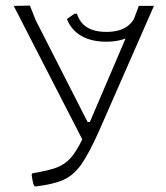

<svg xmlns="http://www.w3.org/2000/svg" viewBox="-20 -659 593 686"><path d="M359 -510Q307 -510 271 -530.5Q235 -551 219 -591L246 -610H255Q275 -545 360 -545Q445 -545 467 -610H476L503 -591Q487 -552 449.5 -531Q412 -510 359 -510ZM109 7 102 6Q96 -10 93 -34L96 -40Q152 -49 181.5 -60Q211 -71 231.5 -93.5Q252 -116 274 -161L29 -638L87 -639L107 -588L293 -223H301L458 -590L476 -638H530L333 -189Q297 -109 270.5 -71.5Q244 -34 209 -17.5Q174 -1 109 7Z"/></svg>

Font: t
Style: Regular
Weight: 300
Designer: Juan Pablo del Peral
Foundry: Huerta Tipografica
Version: Version 2.004; ttfautohint (v1.8.1)